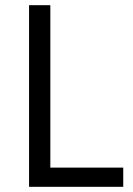

<svg xmlns="http://www.w3.org/2000/svg" viewBox="-20 -720 511 740"><path d="M455 0H92V-700H174V-74H455Z"/></svg>

Font: A_ThatdaokhamC
Style: Regular
Weight: 400
Designer: Rangsiwut Chaisin
Foundry: Rangsiwut Chaisin
Version: Version 1.000